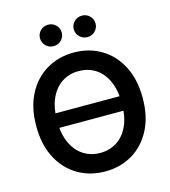

<svg xmlns="http://www.w3.org/2000/svg" viewBox="-135 -1048 1034 1167"><g transform="rotate(-15 382.5 -465.0)"><path d="M625 -409.2V-317.9H144.5V-409.2ZM382.8 10.3Q287.1 10.3 211.2 -34.7Q135.3 -79.6 91.6 -163.1Q47.9 -246.6 47.9 -363.3Q47.9 -480.5 91.6 -564.2Q135.3 -647.9 211.2 -692.9Q287.1 -737.8 382.8 -737.8Q478.5 -737.8 554.2 -692.9Q629.9 -647.9 673.6 -564.2Q717.3 -480.5 717.3 -363.3Q717.3 -246.6 673.6 -162.8Q629.9 -79.1 554.2 -34.4Q478.5 10.3 382.8 10.3ZM382.8 -106.4Q441.9 -106.4 488 -136Q534.2 -165.5 560.3 -222.9Q586.4 -280.3 586.4 -363.3Q586.4 -446.8 560.3 -504.4Q534.2 -562 488 -591.6Q441.9 -621.1 382.8 -621.1Q323.2 -621.1 277.3 -591.3Q231.4 -561.5 205.1 -504.2Q178.7 -446.8 178.7 -363.3Q178.7 -280.3 205.1 -223.1Q231.4 -166 277.3 -136.2Q323.2 -106.4 382.8 -106.4ZM489.3 -806.6Q460.9 -806.6 440.7 -826.4Q420.4 -846.2 420.4 -874Q420.4 -902.3 440.7 -921.9Q460.9 -941.4 489.3 -941.4Q518.1 -941.4 537.8 -921.9Q557.6 -902.3 557.6 -874Q557.6 -846.2 537.8 -826.4Q518.1 -806.6 489.3 -806.6ZM276.4 -806.6Q248 -806.6 228 -826.4Q208 -846.2 208 -874Q208 -902.3 228 -921.9Q248 -941.4 276.4 -941.4Q305.2 -941.4 325 -921.9Q344.7 -902.3 344.7 -874Q344.7 -846.2 325 -826.4Q305.2 -806.6 276.4 -806.6Z"/></g></svg>

Font: Inter 17pt SemiBold
Style: Regular
Weight: 600
Version: Version 4.001;git-66647c0bb